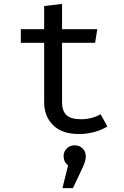

<svg xmlns="http://www.w3.org/2000/svg" viewBox="-20 -677 640 987"><path d="M532 -27Q504 -9 465 1.5Q426 12 387 12Q299 12 253 -33.5Q207 -79 207 -151V-457H87V-527H207V-646L299 -657V-527H480L469 -457H299V-152Q299 -107 321.5 -85.5Q344 -64 397 -64Q426 -64 451.5 -71Q477 -78 497 -90ZM307 126Q307 102 323.5 86Q340 70 364 70Q388 70 404.5 86Q421 102 421 126Q421 140 417 153Q413 166 405 184L355 290H301L330 173Q307 155 307 126Z"/></svg>

Font: Wlorlttqgufhjawjgtejqphaquk
Style: Regular
Weight: 400
Monospace: yes
Designer: Carrois Corporate & Edenspiekermann
Foundry: Carrois Corporate GbR & Edenspiekermann AG
Version: Version 2.001